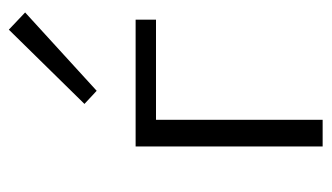

<svg xmlns="http://www.w3.org/2000/svg" viewBox="-174 -558 733 424"><g transform="rotate(-90 192.0 -346.5)"><path d="M376 -657 203 -499 174 -526 338 -693ZM360 -413V-368H139V0H80V-413Z"/></g></svg>

Font: EauTestInfant Semilight
Style: Italic
Weight: 300
Italic angle: -12°
Designer: Christian Thalmann (Catharsis Fonts)
Version: Version 0.001;PS 000.001;hotconv 1.0.88;makeotf.lib2.5.64775